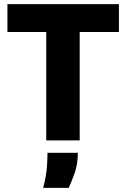

<svg xmlns="http://www.w3.org/2000/svg" viewBox="-20 -680 612 930"><path d="M204 0V-660H366V0ZM16 -525V-660H556V-525ZM189 230Q205 168 207.5 126.5Q210 85 210 60H357Q357 115 341.5 158.5Q326 202 313 230Z"/></svg>

Font: Bricolage Grotesque 24pt ExtraBold
Style: Regular
Weight: 800
Designer: Mathieu Triay
Foundry: Atelier Triay
Version: Version 1.001;gftools[0.9.33.dev8+g029e19f]